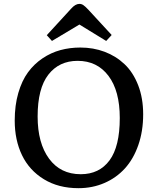

<svg xmlns="http://www.w3.org/2000/svg" viewBox="-20 -960 817 994"><path d="M249 -748 222.2 -777.8 348.1 -915Q370.1 -939.9 391.1 -939.9Q401.9 -939.9 411.1 -933.8Q420.4 -927.7 437 -910.2L558.1 -778.8L529.8 -748L391.1 -833ZM386.2 14.2Q282.7 14.2 207.3 -32Q131.8 -78.1 94 -156.5Q56.2 -234.9 56.2 -335.9Q56.2 -414.6 74.7 -478.5Q93.3 -542.5 125 -585.7Q156.7 -628.9 200.4 -658.2Q244.1 -687.5 293 -700.7Q341.8 -713.9 396 -713.9Q463.4 -713.9 521.7 -691.9Q580.1 -669.9 624.8 -627.7Q669.4 -585.4 695.3 -518.8Q721.2 -452.1 721.2 -368.2Q721.2 -280.8 696 -208.7Q670.9 -136.7 626.5 -87.9Q582 -39.1 520.3 -12.5Q458.5 14.2 386.2 14.2ZM397.9 -58.1Q494.1 -58.1 547.1 -129.9Q600.1 -201.7 600.1 -349.1Q600.1 -489.7 541.5 -567.4Q482.9 -645 381.8 -645Q286.1 -645 230.5 -573.7Q174.8 -502.4 174.8 -356.9Q174.8 -219.2 233.9 -138.7Q293 -58.1 397.9 -58.1Z"/></svg>

Font: Literata Book Medium
Style: Regular
Weight: 500
Designer: Latin by Veronika Burian and Jose Scaglione. Greek by Irene Vlachou. Cyrillic by Vera Evstafieva
Foundry: TypeTogether
Version: Version 2.003;PS 002.003;hotconv 1.0.88;makeotf.lib2.5.64775